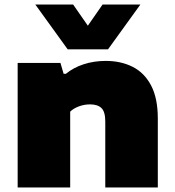

<svg xmlns="http://www.w3.org/2000/svg" viewBox="-20 -828 771 848"><path d="M58 0V-550H247L261 -502H271Q303.5 -529 349 -544Q394.5 -559 447 -559Q514 -559 566 -532.8Q618 -506.5 647.5 -450.2Q677 -394 677 -304V0H445V-291Q445 -334.5 428 -350.8Q411 -367 378 -367Q352 -367 328.5 -358.2Q305 -349.5 290 -335V0ZM279 -610 136 -808H303L368 -714.5L433 -808H600L457 -610Z"/></svg>

Font: Encode Sans Expanded Expanded Black
Style: Regular
Weight: 900
Width: 7
Designer: Multiple Designers
Foundry: Impallari Type
Version: Version 3.000; ttfautohint (v1.8.3) -l 8 -r 50 -G 200 -x 14 